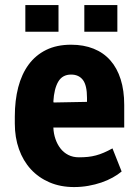

<svg xmlns="http://www.w3.org/2000/svg" viewBox="-20 -736 553 766"><path d="M275.4 10.3Q221.2 10.3 177.5 -8.5Q133.8 -27.3 103 -60.8Q72.3 -94.2 55.7 -140.9Q39.1 -187.5 39.1 -243.2V-271Q39.1 -335 52.7 -387.7Q66.4 -440.4 94.2 -478.3Q122.1 -516.1 164.3 -536.9Q206.5 -557.6 263.7 -557.6Q314 -557.6 353.5 -541.7Q393.1 -525.9 420.2 -495.1Q447.3 -464.4 461.4 -419.7Q475.6 -375 475.6 -317.4V-227.1H192.9Q193.8 -203.1 201.2 -181.6Q208.5 -160.2 221.2 -143.8Q233.9 -127.4 252.4 -117.9Q271 -108.4 294.9 -108.4Q314.5 -108.4 330.8 -110.1Q347.2 -111.8 362.8 -116Q378.4 -120.1 394.3 -127Q410.2 -133.8 428.7 -144L465.3 -51.8Q450.2 -39.1 429.4 -27.6Q408.7 -16.1 384.3 -7.8Q359.9 0.5 332.3 5.4Q304.7 10.3 275.4 10.3ZM263.7 -438.5Q229 -438.5 212.4 -410.2Q195.8 -381.8 192.9 -331.1Q193.4 -330.6 193.4 -329.6Q193.4 -327.6 193.8 -327.1L327.1 -329.6V-345.7Q327.1 -395.5 310.8 -417Q294.4 -438.5 263.7 -438.5ZM448.2 -609.4H316.4V-715.8H448.2ZM213.4 -609.4H81.1V-715.8H213.4Z"/></svg>

Font: Ufes Sans ExtraBold
Style: Regular
Weight: 800
Designer: Ricardo Esteves & Filipe Motta
Foundry: ProDesignUfes - Ricardo Esteves, Filipe Motta (This is a derivative work, based on Roboto family, by Christian Robertson
Version: Version 2.0